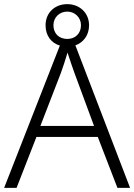

<svg xmlns="http://www.w3.org/2000/svg" viewBox="-20 -958 648 927"><path d="M547 -51H608L344 -739C383 -753 410 -788 410 -836C410 -896 364 -938 305 -938C245 -938 200 -897 200 -836C200 -785 228 -750 269 -738L0 -51H60L156 -297H452ZM305 -770C264 -770 238 -797 238 -836C238 -874 267 -902 305 -902C341 -902 371 -874 371 -836C371 -797 344 -770 305 -770ZM339 -607 434 -350H175L274 -606C283 -631 296 -669 306 -704C316 -673 332 -626 339 -607Z"/></svg>

Font: Noto Sans Tamil UI Light
Style: Regular
Weight: 300
Designer: Jelle Bosma - Monotype Design Team
Foundry: Monotype Imaging Inc.
Version: Version 2.004